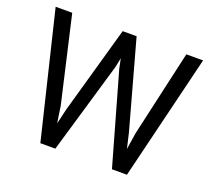

<svg xmlns="http://www.w3.org/2000/svg" viewBox="-120 -867 1128 1023"><g transform="rotate(20 443.5 -355.5)"><path d="M30 -711 202 0H287L439 -518L450 -572L461 -518L608 0H693L866 -711H771L661 -225L646 -129L626 -215L489 -711H410L270 -215L250 -130L236 -224L124 -711Z"/></g></svg>

Font: Noto Sans KR Regular
Style: Regular
Weight: 400
Designer: Ryoko NISHIZUKA  (kana & ideographs); Paul D. Hunt (Latin, Greek & Cyrillic); Wenlong ZHANG  (bopomofo); Sandoll Communi
Foundry: Adobe Systems Incorporated
Version: Version 1.004;PS 1.004;hotconv 1.0.82;makeotf.lib2.5.63406